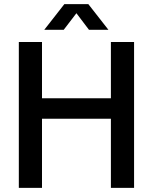

<svg xmlns="http://www.w3.org/2000/svg" viewBox="-20 -908 740 928"><path d="M516 0V-705H628V0ZM71 0V-705H183V0ZM147 -334V-433H553V-334ZM194 -764 291 -888H407L504 -764H410L326 -875H373L288 -764Z"/></svg>

Font: TikTok Sans 24pt Medium
Style: Regular
Weight: 500
Version: Version 4.000